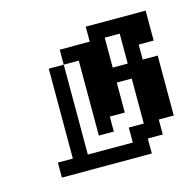

<svg xmlns="http://www.w3.org/2000/svg" viewBox="-61 -382 442 442"><g transform="rotate(-15 160.5 -160.5)"><path d="M35.7 -35.7V0H250V-35.7H285.7V-71.4H321.4V-214.3H285.7V-250H321.4V-321.4H178.6V-285.7H107.1V-250H142.9V-71.4H178.6V-107.1H214.3V-178.6H250V-71.4H214.3V-35.7H107.1V-250H71.4V-35.7ZM214.3 -214.3V-285.7H250V-214.3Z"/></g></svg>

Font: Gossip Low Pixel
Style: Regular
Weight: 500
Width: 3
Designer: Deborah Khodanovich
Version: Version 1.001;Glyphs 3.3.1 (3343)